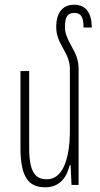

<svg xmlns="http://www.w3.org/2000/svg" viewBox="-20 -786 424 816"><path d="M314 -492C314 -530 304 -555 282 -593C264 -626 256 -646 256 -672C256 -713 266 -731 296 -731C325 -731 335 -713 335 -669H370C370 -732 344 -766 295 -766C254 -766 219 -741 219 -671C219 -638 230 -612 249 -579C267 -547 277 -524 277 -492V-231C277 -101 242 -24 180 -24C129 -24 104 -55 104 -159V-484H67V-157C67 -27 106 10 172 10C225 10 261 -21 276 -84H280L284 0H314Z"/></svg>

Font: Noto Sans Armenian ExtraCondensed ExtraLight
Style: Regular
Weight: 200
Width: 2
Designer: Monotype Design Team
Foundry: Monotype Imaging Inc.
Version: Version 2.008